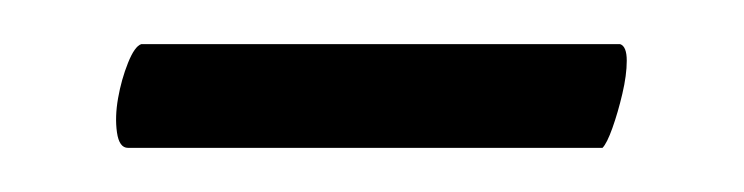

<svg xmlns="http://www.w3.org/2000/svg" viewBox="-20 -590 337 87"><path d="M261 -570Q264 -569 264 -562.5Q264 -556 262 -547.5Q260 -539 257.5 -532Q255 -525 253 -523H38Q34 -523 33 -530Q32 -537 33.5 -545.5Q35 -554 38 -561.5Q41 -569 44 -570Z"/></svg>

Font: Vermiglione SemiBold
Style: Regular
Weight: 600
Version: Version 1.000